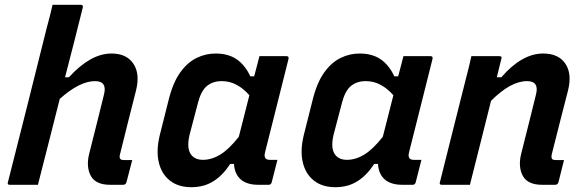

<svg xmlns="http://www.w3.org/2000/svg" viewBox="-20 -770 2440 800"><path d="M445 -547Q507 -547 535.5 -505Q564 -463 547 -394Q530 -327 513.5 -261.5Q497 -196 480 -127Q476 -113 482 -107Q486 -103 498 -103H531Q525 -80 519 -57Q513 -34 507 -11Q504 0 493 0H439Q378 0 358 -38Q338 -76 352 -131Q368 -194 382.5 -252Q397 -310 413 -375Q428 -432 376 -432Q312 -432 229 -358Q206 -268 183.5 -178.5Q161 -89 138 0H21Q9 0 13 -11Q54 -171 94 -331Q134 -491 174 -651Q182 -681 188.5 -706Q195 -731 199 -750H317Q327 -750 325 -739Q307 -666 288.5 -593.5Q270 -521 251 -448H267Q312 -497 356 -522Q400 -547 445 -547Z M878 -547Q931 -547 966 -523Q1001 -499 1023 -452H1039Q1044 -470 1049 -489.5Q1054 -509 1061 -536H1174Q1185 -536 1182 -524Q1158 -427 1132 -324.5Q1106 -222 1084 -134Q1077 -104 1104 -104H1136Q1130 -81 1124 -57Q1118 -33 1112 -10Q1109 0 1099 0H1057Q1008 0 982.5 -23Q957 -46 955 -87H939Q909 -40 869.5 -15Q830 10 777 10Q723 10 688 -17.5Q653 -45 641.5 -94Q630 -143 646 -208L682 -351Q700 -425 730.5 -467.5Q761 -510 799 -528.5Q837 -547 878 -547ZM781 -120Q797 -104 825 -104Q862 -104 898 -126Q934 -148 975 -200Q986 -243 997 -286Q1008 -329 1019 -373Q996 -400 967 -416Q938 -432 904 -432Q867 -432 842.5 -412Q818 -392 805 -342L770 -209Q755 -146 781 -120Z M1478 -547Q1531 -547 1566 -523Q1601 -499 1623 -452H1639Q1644 -470 1649 -489.5Q1654 -509 1661 -536H1774Q1785 -536 1782 -524Q1758 -427 1732 -324.5Q1706 -222 1684 -134Q1677 -104 1704 -104H1736Q1730 -81 1724 -57Q1718 -33 1712 -10Q1709 0 1699 0H1657Q1608 0 1582.5 -23Q1557 -46 1555 -87H1539Q1509 -40 1469.5 -15Q1430 10 1377 10Q1323 10 1288 -17.5Q1253 -45 1241.5 -94Q1230 -143 1246 -208L1282 -351Q1300 -425 1330.5 -467.5Q1361 -510 1399 -528.5Q1437 -547 1478 -547ZM1381 -120Q1397 -104 1425 -104Q1462 -104 1498 -126Q1534 -148 1575 -200Q1586 -243 1597 -286Q1608 -329 1619 -373Q1596 -400 1567 -416Q1538 -432 1504 -432Q1467 -432 1442.5 -412Q1418 -392 1405 -342L1370 -209Q1355 -146 1381 -120Z M1944 -536H2061Q2073 -536 2069 -525Q2060 -488 2050 -448H2069Q2110 -496 2154 -521.5Q2198 -547 2243 -547Q2307 -547 2335.5 -505Q2364 -463 2347 -394Q2330 -327 2313 -261.5Q2296 -196 2279 -127Q2276 -112 2281 -107Q2285 -103 2297 -103H2330Q2324 -80 2318.5 -57Q2313 -34 2307 -11Q2304 0 2293 0H2239Q2178 0 2158 -38Q2138 -76 2152 -131Q2168 -194 2182.5 -252Q2197 -310 2213 -375Q2228 -432 2176 -432Q2108 -432 2026 -350Q2004 -262 1982 -174.5Q1960 -87 1938 0H1821Q1809 0 1813 -11Q1840 -118 1866.5 -224.5Q1893 -331 1920 -437Q1928 -467 1934 -492Q1940 -517 1944 -536Z"/></svg>

Font: Recursive Sn Lnr St SmB
Style: Italic
Weight: 600
Italic angle: -15°
Version: Version 1.079;hotconv 1.0.112;makeotfexe 2.5.65598; ttfautoh